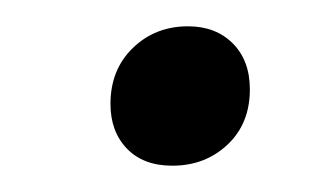

<svg xmlns="http://www.w3.org/2000/svg" viewBox="-20 -402 255 146"><path d="M64 -323Q64 -349 81 -365.5Q98 -382 123 -382Q144 -382 157 -369Q170 -356 170 -334Q170 -308 153 -292Q136 -276 111 -276Q89 -276 76.5 -289Q64 -302 64 -323Z"/></svg>

Font: Bitter Pro
Style: Italic
Weight: 400
Italic angle: -9°
Designer: Sol Matas, and Bitter project Authors
Foundry: Sol Matas
Version: Version 1.010